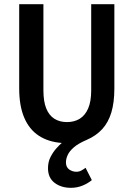

<svg xmlns="http://www.w3.org/2000/svg" viewBox="-20 -674 640 920"><path d="M320 226Q273 226 241.5 202Q210 178 210 132Q210 102 222 78.5Q234 55 249.5 37.5Q265 20 276 11Q211 6 165.5 -24Q120 -54 96 -110.5Q72 -167 72 -250V-654H188V-241Q188 -188 201.5 -154.5Q215 -121 240.5 -105Q266 -89 301 -89Q336 -89 362 -105Q388 -121 402.5 -154.5Q417 -188 417 -241V-654H528V-250Q528 -183 513.5 -135Q499 -87 469.5 -55Q440 -23 396 -4Q356 13 334.5 31.5Q313 50 304.5 68.5Q296 87 296 104Q296 127 311.5 138Q327 149 346 149Q359 149 370 143Q381 137 390 130L420 189Q401 205 375 215.5Q349 226 320 226Z"/></svg>

Font: Source Code Pro ExtraLight SemiBold
Style: Regular
Weight: 600
Monospace: yes
Version: Version 1.018;hotconv 1.0.116;makeotfexe 2.5.65601